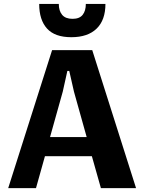

<svg xmlns="http://www.w3.org/2000/svg" viewBox="-20 -975 745 995"><path d="M456.1 -165.5H212.9L166.5 0H22.5L250 -715.3H458L685.1 0H502.9ZM429.2 -264.6 363.3 -500 338.9 -607.4H329.1L305.2 -500L239.3 -264.6ZM356 -877.4Q392.1 -877.4 408.4 -898.2Q424.8 -918.9 424.8 -954.6H526.4Q526.4 -871.1 480.7 -826.7Q435.1 -782.2 349.6 -782.2Q264.2 -782.2 223.6 -827.1Q183.1 -872.1 183.1 -954.6H284.7Q284.7 -918.9 302 -898.2Q319.3 -877.4 356 -877.4Z"/></svg>

Font: Proza Libre
Style: Bold
Weight: 700
Designer: Jasper de Waard
Foundry: Jasper de Waard
Version: Version 1.000; ttfautohint (v1.4.1.8-43bc)